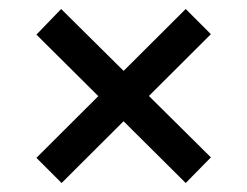

<svg xmlns="http://www.w3.org/2000/svg" viewBox="-20 -518 550 427"><path d="M117 -111 61 -167 393 -498 449 -442ZM393 -111 61 -441 116 -498 449 -168Z"/></svg>

Font: Bricolage Grotesque
Style: Regular
Weight: 400
Designer: Mathieu Triay
Foundry: Atelier Triay
Version: Version 1.001;gftools[0.9.33.dev8+g029e19f]